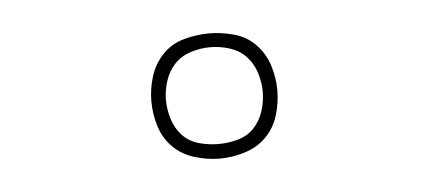

<svg xmlns="http://www.w3.org/2000/svg" viewBox="-28 -796 556 249"><g transform="rotate(-5 250.0 -671.5)"><path d="M250 -590Q234 -590 217.5 -595Q201 -600 189.5 -611.5Q178 -623 173 -639Q168 -655 168 -672Q168 -688 173 -704Q178 -720 189.5 -732Q201 -744 217.5 -748.5Q234 -753 250 -753Q266 -753 282.5 -748.5Q299 -744 310.5 -732Q322 -720 327 -704Q332 -688 332 -672Q332 -655 327 -639Q322 -623 310.5 -611.5Q299 -600 282.5 -595Q266 -590 250 -590ZM250 -609Q263 -609 275.5 -612.5Q288 -616 296.5 -625Q305 -634 309 -646.5Q313 -659 313 -672Q313 -684 309 -696.5Q305 -709 296.5 -718Q288 -727 275.5 -731Q263 -735 250 -735Q237 -735 224.5 -731Q212 -727 203.5 -718Q195 -709 191 -696.5Q187 -684 187 -672Q187 -659 191 -646.5Q195 -634 203.5 -625Q212 -616 224.5 -612.5Q237 -609 250 -609Z"/></g></svg>

Font: Iosevka Slab Thin
Style: Regular
Weight: 100
Monospace: yes
Designer: Belleve Invis
Foundry: Belleve Invis
Version: Version 11.1.0; ttfautohint (v1.8.3)